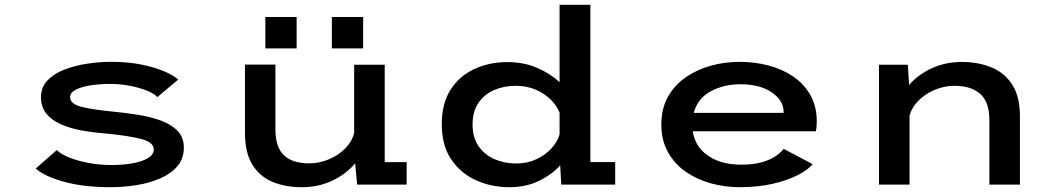

<svg xmlns="http://www.w3.org/2000/svg" viewBox="-20 -770 4415 801"><path d="M440 11Q330 11 247.8 -11.5Q165.5 -34 129 -67L217 -144Q233 -127.5 268 -113.2Q303 -99 349.5 -90.2Q396 -81.5 446.5 -81.5Q494 -81.5 533.8 -88.8Q573.5 -96 597.5 -110.5Q621.5 -125 621.5 -147Q621.5 -177 565.8 -191Q510 -205 411 -214Q361 -218 314.5 -227Q268 -236 231.2 -252.8Q194.5 -269.5 172.8 -296.8Q151 -324 151 -365Q151 -406 177.8 -434.2Q204.5 -462.5 248.2 -479.5Q292 -496.5 343.2 -504.2Q394.5 -512 444 -512Q514 -512 570.5 -500.5Q627 -489 666 -472Q705 -455 723.5 -438L636.5 -365Q623.5 -379.5 592.5 -392Q561.5 -404.5 521 -412.2Q480.5 -420 438 -420Q400 -420 361.8 -414.5Q323.5 -409 298 -396.8Q272.5 -384.5 272.5 -364.5Q272.5 -336 321.2 -324Q370 -312 455 -304Q502.5 -299.5 553.5 -291.5Q604.5 -283.5 648.5 -268Q692.5 -252.5 719.8 -225Q747 -197.5 747 -154Q747 -108.5 720.2 -77Q693.5 -45.5 649 -26Q604.5 -6.5 550 2.2Q495.5 11 440 11Z M1238.5 11Q1171 11 1117.5 -11Q1064 -33 1033 -82.8Q1002 -132.5 1002 -215.5V-500.5H1129V-231Q1129 -155.5 1164.8 -122Q1200.5 -88.5 1270 -88.5Q1311.5 -88.5 1351.2 -105Q1391 -121.5 1419.8 -150.2Q1448.5 -179 1457.5 -215.5V-500H1585V-93.5H1676.5V0H1470L1461.5 -88.5Q1425 -44.5 1367.2 -16.8Q1309.5 11 1238.5 11ZM1087 -699H1217.5V-568H1087ZM1364.5 -699H1495V-568H1364.5Z M2105 11Q2030 11 1965.8 -18Q1901.5 -47 1862.2 -105.5Q1823 -164 1823 -251.5Q1823 -339 1860.2 -396.5Q1897.5 -454 1959.8 -482.5Q2022 -511 2096 -511Q2165.5 -511 2221.2 -486.8Q2277 -462.5 2314.5 -427V-750H2443V-94H2546.5V0H2321.5L2317 -80Q2282 -41.5 2228 -15.2Q2174 11 2105 11ZM1951.5 -250.5Q1951.5 -196.5 1976.5 -160.2Q2001.5 -124 2043 -106Q2084.5 -88 2134 -88Q2180 -88 2217.8 -105.8Q2255.5 -123.5 2280.8 -151.2Q2306 -179 2314.5 -209.5V-300Q2303.5 -328.5 2277.8 -354.2Q2252 -380 2214.8 -396Q2177.5 -412 2131 -412Q2082 -412 2041.2 -394.2Q2000.5 -376.5 1976 -340.8Q1951.5 -305 1951.5 -250.5Z M3065.5 11Q3004.5 11 2946.2 -5Q2888 -21 2841.2 -53.2Q2794.5 -85.5 2766.8 -135Q2739 -184.5 2739 -251Q2739 -317 2766.5 -366Q2794 -415 2840.8 -447.5Q2887.5 -480 2945.8 -496Q3004 -512 3065.5 -512Q3128.5 -512 3186.2 -496.8Q3244 -481.5 3289.2 -450.8Q3334.5 -420 3361 -373Q3387.5 -326 3387.5 -262.5Q3387.5 -239 3383.5 -222.5H2870Q2880 -157 2934.5 -120Q2989 -83 3072 -83Q3124.5 -83 3160.5 -93.8Q3196.5 -104.5 3218 -120Q3239.5 -135.5 3249.5 -149L3370.5 -85Q3351.5 -62 3308.5 -39.8Q3265.5 -17.5 3203.5 -3.2Q3141.5 11 3065.5 11ZM3069 -418.5Q3000.5 -418.5 2945.8 -389.5Q2891 -360.5 2874 -299H3249V-303.5Q3249 -351 3199.5 -384.8Q3150 -418.5 3069 -418.5Z M3647 0V-500H3767.5L3772.5 -415.5Q3809 -458 3866.2 -484.8Q3923.5 -511.5 3993 -511.5Q4060.5 -511.5 4115.5 -489.2Q4170.5 -467 4202.8 -417.2Q4235 -367.5 4235 -285V0H4107.5V-269.5Q4107.5 -345 4069.2 -378.5Q4031 -412 3962 -412Q3920.5 -412 3881 -395.8Q3841.5 -379.5 3812.8 -351.2Q3784 -323 3774.5 -287V0Z"/></svg>

Font: Trispace SemiExpanded Medium
Style: Regular
Weight: 500
Width: 6
Designer: Tyler Finck
Foundry: Etcetera Type Company
Version: Version 1.210; ttfautohint (v1.8.3)